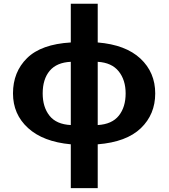

<svg xmlns="http://www.w3.org/2000/svg" viewBox="-20 -762 893 1017"><path d="M497.6 234.4H355V2.4Q208 -11.2 128.4 -84Q48.8 -156.7 48.8 -267.1Q48.8 -380.9 123.5 -454.3Q198.2 -527.8 355 -537.1V-742.2H497.6V-537.1Q645.5 -524.9 723.9 -451.7Q802.2 -378.4 802.2 -267.1Q802.2 -156.2 726.1 -83Q649.9 -9.8 497.6 2.4ZM355 -99.6V-434.6Q280.3 -431.2 243.2 -387Q206.1 -342.8 206.1 -267.1Q206.1 -194.8 242.2 -149.2Q278.3 -103.5 355 -99.6ZM497.6 -434.6V-99.6Q573.2 -104 609.4 -149.4Q645.5 -194.8 645.5 -267.1Q645.5 -338.4 608.6 -384.3Q571.8 -430.2 497.6 -434.6Z"/></svg>

Font: Lunasima
Style: Bold
Weight: 700
Designer: The DocRepair Project, Monotype Design Team
Foundry: Google
Version: Version 2.009